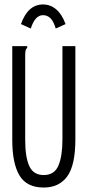

<svg xmlns="http://www.w3.org/2000/svg" viewBox="-20 -830 390 861"><path d="M176 11Q100 11 67.5 -43Q35 -97 35 -203V-623H102V-616Q96 -610 94.5 -603Q93 -596 93 -579V-202Q93 -125 111.5 -85Q130 -45 176 -45Q224 -45 242 -87.5Q260 -130 260 -205V-623H318V-206Q318 -89 281.5 -39Q245 11 176 11ZM118 -702 74 -722Q105 -810 173 -810Q206 -810 232 -788Q258 -766 274 -722L230 -702Q220 -735 206 -748.5Q192 -762 173 -762Q137 -762 118 -702Z"/></svg>

Font: Inconsolata ExtraCondensed
Style: Regular
Weight: 400
Width: 2
Monospace: yes
Designer: Raph Levien, Cyreal, Brenton Simpson
Foundry: Raph Levien, Cyreal, Google
Version: Version 3.001; ttfautohint (v1.8.2.53-6de2)